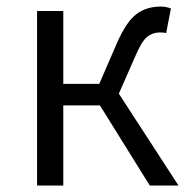

<svg xmlns="http://www.w3.org/2000/svg" viewBox="-20 -574 588 594"><path d="M347.7 -284.2 532.2 0H443.4L289.1 -248H175.8V0H94.7V-540H175.8V-314.5H287.1L340.8 -438.5Q370.1 -505.9 401.4 -529.8Q432.6 -553.7 477.5 -553.7Q493.2 -553.7 508.8 -547.9L494.1 -471.7Q487.3 -473.6 475.6 -473.6Q451.2 -473.6 434.1 -459Q417 -444.3 397.5 -397.5Z"/></svg>

Font: Gen Shin Gothic Normal
Style: Regular
Weight: 300
Designer: [Source Han Sans]
Ryoko NISHIZUKA  (kana & ideographs); Paul D. Hunt (Latin, Greek & Cyrillic); Wenlong ZHANG  (bopomofo
Version: Version 1.002.20150607